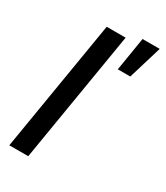

<svg xmlns="http://www.w3.org/2000/svg" viewBox="-190 -843 796 923"><g transform="rotate(30 207.5 -381.5)"><path d="M246.1 -727.5 125.5 0H20.5L141.1 -727.5ZM289.6 -577.1 319.8 -762.7H415L358.9 -577.1Z"/></g></svg>

Font: Inter 24pt Medium
Style: Italic
Weight: 500
Italic angle: -9.3988°
Designer: Rasmus Andersson
Foundry: rsms
Version: Version 4.001;git-66647c0bb